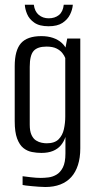

<svg xmlns="http://www.w3.org/2000/svg" viewBox="-20 -654 397 792"><path d="M167.1 117.4Q155.8 117.4 140.7 116.3Q125.6 115.2 111.4 113.9Q97.1 112.6 86.7 111.3Q76.2 110 73.2 109V72.9Q85.4 74.4 107.8 77.2Q130.3 79.9 148.3 79.9Q162 79.9 179.1 77.9Q196.3 76 212.4 66.8Q228.6 57.6 239.3 36.9Q249.9 16.2 249.9 -21V-89Q243.7 -69.9 231.2 -54.8Q218.6 -39.8 198.8 -31.5Q178.9 -23.2 150.5 -23.2Q131.3 -23.2 111.8 -27Q92.3 -30.8 76.4 -43.4Q60.5 -56.1 50.6 -82.5Q40.7 -109 40.7 -154V-380.8Q40.7 -446.5 66.6 -475.8Q92.5 -505 150.6 -505Q177.1 -505 198.4 -497.8Q219.8 -490.6 235 -476.8Q250.2 -463 257.6 -442.1L247.2 -442.4L257.3 -495H311.2V-42Q311.2 -3.3 301.6 26.5Q292.1 56.3 274 76.4Q255.9 96.5 228.9 107Q201.8 117.4 167.1 117.4ZM172.3 -62.9Q205.1 -62.9 221.6 -79.3Q238 -95.7 243.6 -121.2Q249.2 -146.7 249.2 -172.7V-414.7Q245.7 -424.2 237.3 -435Q228.9 -445.9 213.5 -453.8Q198 -461.8 171.6 -461.8Q134.7 -461.8 118.7 -443.9Q102.7 -426 102.7 -378.4V-139.5Q102.7 -112.7 110.1 -97.1Q117.5 -81.4 128.9 -74.4Q140.3 -67.3 152.2 -65.1Q164.1 -62.9 172.3 -62.9ZM180.5 -545.7Q142.4 -545.7 121.3 -560.7Q100.1 -575.6 91.6 -596.5Q83.1 -617.3 82.4 -634.5H119.5Q123.1 -606.5 140 -592.5Q156.9 -578.5 180.8 -578.5Q206.3 -578.5 223.1 -592Q239.8 -605.5 243 -634.5H280.4Q279 -614.5 268.8 -593.9Q258.7 -573.3 237.6 -559.5Q216.5 -545.7 180.5 -545.7Z"/></svg>

Font: Alumni Sans Thin
Style: Regular
Weight: 100
Designer: Robert E. Leuschke
Foundry: Robert E. Leuschke
Version: Version 1.018